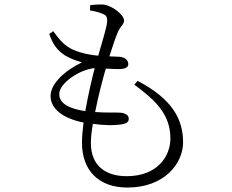

<svg xmlns="http://www.w3.org/2000/svg" viewBox="-20 -798 1040 862"><path d="M219 -658 201 -646C216 -602 235 -573 272 -549C300 -533 321 -526 348 -518C270 -481 207 -422 207 -367C207 -310 262 -266 355 -248C351 -215 348 -183 348 -157C348 -35 421 44 552 44C719 44 802 -65 802 -159C802 -266 750 -355 598 -435L583 -418C677 -348 745 -286 745 -176C745 -96 686 -7 549 -7C455 -7 388 -53 388 -156C388 -179 391 -208 397 -242C447 -235 488 -235 512 -238C549 -241 558 -250 558 -265C558 -281 543 -290 522 -292C501 -294 459 -291 407 -295C421 -365 440 -439 455 -490C480 -489 507 -487 520 -488C544 -489 556 -497 556 -510C556 -526 544 -540 518 -543L471 -545C488 -598 499 -631 511 -658C523 -683 537 -689 537 -706C537 -732 479 -778 436 -778C419 -778 401 -777 385 -775L384 -751C399 -749 422 -744 438 -737C457 -730 462 -724 461 -699C458 -671 439 -611 421 -548C385 -551 348 -558 310 -574C270 -591 246 -621 219 -658ZM363 -299C265 -314 246 -347 246 -376C246 -425 339 -487 405 -492C392 -441 375 -369 363 -299Z"/></svg>

Font: Kiri Minchoo Light
Style: Regular
Weight: 300
Designer: Ryoko NISHIZUKA 西塚涼子 (kana & ideographs); Frank Grießhammer (Latin, Greek & Cyrillic);
akenotsuki.com/eyeben/fonts/ (U+
Foundry: Adobe
akenotsuki.com/eyeben/fonts/
Version: Version 4.002;hotconv 1.0.119;makeotfexe 2.5.65604